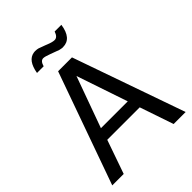

<svg xmlns="http://www.w3.org/2000/svg" viewBox="-254 -1046 1176 1176"><g transform="rotate(-45 333.5 -458.0)"><path d="M474.1 -219.2H192.9L116.2 0H17.1L276.9 -729H397L652.8 0H548.8ZM448.2 -296.9 335.9 -628.9 215.8 -296.9ZM434.1 -916H492.2Q477.1 -812 402.8 -812H395Q386.2 -813 375 -815.9L317.9 -836.9Q283.2 -850.1 269 -850.1Q246.1 -850.1 235.8 -813H178.2Q193.8 -905.8 252.9 -915Q257.8 -916 264.2 -916L279.8 -915Q284.2 -915 289.1 -913.1H290L334 -897L346.2 -892.1Q378.9 -878.9 397 -878.9Q421.9 -878.9 434.1 -916Z"/></g></svg>

Font: SolaimanLipi
Style: Normal
Weight: 400
Designer: Solaiman Karim
Foundry: Al Mamun Sumon
Version: Version 2.000